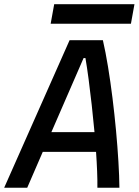

<svg xmlns="http://www.w3.org/2000/svg" viewBox="-43 -883 653 903"><path d="M-23.4 0 284.2 -693.8H440.9Q453.6 -638.7 465.1 -568.6Q476.6 -498.5 486.1 -421.9Q495.6 -345.2 502.7 -268.8Q509.8 -192.4 513.9 -123.3Q518.1 -54.2 518.6 0H415Q415.5 -33.7 413.8 -77.1Q412.1 -120.6 408.7 -168.9H158.2L85 0ZM198.7 -261.7H401.4Q395.5 -325.7 388.4 -389.4Q381.3 -453.1 373.8 -510Q366.2 -566.9 358.9 -609.9H350.1ZM195.3 -771.5 211.9 -863.3H589.4L572.8 -771.5Z"/></svg>

Font: Cascadia Mono
Style: Italic
Weight: 400
Italic angle: -10°
Monospace: yes
Designer: Aaron Bell
Foundry: Saja Typeworks
Version: Version 2404.023; ttfautohint (v1.8.4)